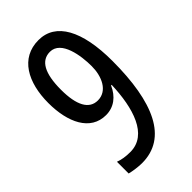

<svg xmlns="http://www.w3.org/2000/svg" viewBox="-225 -796 879 879"><g transform="rotate(-45 214.5 -357.0)"><path d="M381 -417C381 -614 320 -724 209 -724C92 -724 37 -621 37 -488C37 -362 84 -262 185 -262C236 -262 275 -292 297 -342H301C296 -198 257 -64 144 -64C114 -64 90 -68 69 -76V0C88 5 122 10 146 10C310 10 381 -150 381 -417ZM208 -649C281 -649 297 -534 297 -467C297 -401 268 -336 206 -336C150 -336 121 -389 121 -490C121 -597 151 -649 208 -649Z"/></g></svg>

Font: Noto Sans Gujarati ExtraCondensed
Style: Regular
Weight: 400
Width: 2
Designer: Jelle Bosma - Monotype Design Team, Universal Thirst
Foundry: Monotype Imaging Inc.
Version: Version 2.106